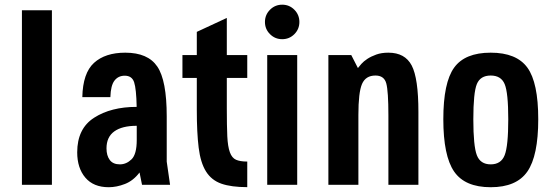

<svg xmlns="http://www.w3.org/2000/svg" viewBox="-20 -773 2316 803"><path d="M71.7 -730V0H197.1V-730Z M324.3 -366.7H441.6Q443 -415.4 458.8 -435.9Q474.6 -456.4 501.7 -456.4Q531.9 -456.4 541 -428.9Q550.1 -401.4 551.6 -326Q444.3 -326 373.6 -280.6Q302.9 -235.3 302.9 -136Q302.9 -70 337 -30Q371.1 10 434.7 10Q467.7 10 502.6 -3.6Q537.4 -17.1 563.6 -51.6L574 0H691.3L677.3 -97.1V-286.3Q677.3 -436.6 637.9 -494.6Q598.6 -552.7 503.9 -552.7Q420.1 -552.7 373.2 -510.1Q326.3 -467.4 324.3 -366.7ZM551.9 -246.9V-187.6Q551.9 -127.7 530.1 -106.6Q508.3 -85.6 481.4 -85.6Q452.7 -85.6 439.1 -103.9Q425.4 -122.3 425.4 -152.3Q425.4 -200.1 458.1 -223.5Q490.7 -246.9 551.9 -246.9Z M743 -542.7V-447.1H803.1V-314.4Q803.1 -217.7 810.9 -155.2Q818.6 -92.7 841.5 -56Q864.4 -19.3 905.8 -4.8Q947.1 9.7 1014.1 9.7V-97.3Q984.1 -97.3 967.1 -104.9Q950 -112.4 941.4 -136.1Q932.7 -159.9 930.6 -203.4Q928.6 -246.9 928.6 -318.7V-447.1H1014.1V-542.7H928.6V-698L803.1 -639.7V-542.7Z M1223 0V-542.7H1097.6V0ZM1088.1 -681.1Q1088.1 -651.1 1109.3 -630.1Q1130.4 -609.1 1160.3 -609.1Q1190.1 -609.1 1211.1 -630.1Q1232.1 -651.1 1232.1 -681.1Q1232.1 -711.1 1211.1 -732.3Q1190.1 -753.4 1160.3 -753.4Q1130.4 -753.4 1109.3 -732.3Q1088.1 -711.1 1088.1 -681.1Z M1353.4 0H1478.9V-292.6Q1478.9 -386.6 1494.1 -421.9Q1509.4 -457.1 1550.3 -457.1Q1586.6 -457.1 1595.5 -424.3Q1604.4 -391.4 1604.4 -290.4V0H1729.9V-304.9Q1729.9 -445.7 1701.8 -499.2Q1673.7 -552.7 1604.4 -552.7Q1575.4 -552.7 1553.8 -544.9Q1532.1 -537.1 1516.4 -526.8Q1500.7 -516.4 1491.4 -505.8Q1482 -495.1 1476.9 -488.4L1449.1 -542.7H1353.4Z M1834.1 -274.4Q1834.1 -121.3 1879.2 -55.6Q1924.3 10 2032.3 10Q2140.2 10 2185.6 -55.6Q2231.1 -121.3 2231.1 -274.4Q2231.1 -427.6 2185.7 -490.1Q2140.2 -552.7 2032.3 -552.7Q1924.4 -552.7 1879.3 -490.1Q1834.1 -427.6 1834.1 -274.4ZM1959.6 -274Q1959.6 -385.6 1974.3 -421.4Q1989 -457.1 2032.3 -457.1Q2075.6 -457.1 2090.6 -421.4Q2105.7 -385.6 2105.7 -274Q2105.7 -162.1 2090.6 -123.9Q2075.6 -85.6 2032.3 -85.6Q1989 -85.6 1974.3 -123.9Q1959.6 -162.1 1959.6 -274Z"/></svg>

Font: Secuela Black
Style: Regular
Weight: 900
Designer: Fernando Haro
Foundry: deFharo
Version: Version 1.704